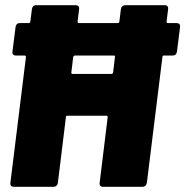

<svg xmlns="http://www.w3.org/2000/svg" viewBox="-20 -720 714 740"><path d="M674 -616 662 -521Q661 -514 657 -510Q653 -506 646 -506H612Q606 -506 606 -500L546 -15Q545 -8 540.5 -4Q536 0 530 0H376Q370 0 366.5 -4Q363 -8 364 -15L395 -268Q395 -274 390 -274H240Q234 -274 234 -268L203 -15Q202 -8 197.5 -4Q193 0 186 0H33Q26 0 22.5 -4Q19 -8 20 -15L80 -500Q80 -506 75 -506H41Q34 -506 30.5 -510Q27 -514 28 -521L40 -616Q41 -623 45 -627Q49 -631 56 -631H90Q96 -631 97 -637L103 -685Q104 -692 108 -696Q112 -700 119 -700H272Q279 -700 282.5 -696Q286 -692 285 -685L279 -637Q279 -631 284 -631H433Q440 -631 440 -637L446 -685Q447 -692 451.5 -696Q456 -700 462 -700H616Q622 -700 625.5 -696Q629 -692 628 -685L622 -637Q622 -631 627 -631H661Q668 -631 671.5 -627Q675 -623 674 -616ZM416 -441 423 -500Q425 -506 418 -506H269Q264 -506 262 -500L255 -441Q254 -435 260 -435H409Q415 -435 416 -441Z"/></svg>

Font: Barlow Black
Style: Italic
Weight: 900
Italic angle: -7°
Designer: Jeremy Tribby
Foundry: Tribby Type
Version: Version 1.408